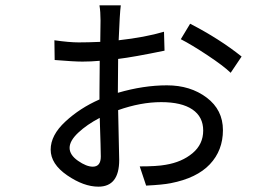

<svg xmlns="http://www.w3.org/2000/svg" viewBox="-20 -645 1040 720"><path d="M356 -488 357 -568Q357 -601 353 -625H433Q429 -596 425 -494Q524 -505 595 -526L597 -455Q481 -431 423 -424L422 -302V-297Q518 -325 606 -325Q694 -325 755 -279Q816 -233 816 -157Q816 -81 767 -29Q718 23 620 42Q590 48 528 51L504 -21Q569 -21 601 -27Q662 -37 702 -70.5Q742 -104 742 -155.5Q742 -207 701.5 -234.5Q661 -262 584.5 -262Q508 -262 423 -232Q423 -232 427 -45Q427 55 349 55Q294 55 232 12.5Q170 -30 170 -84Q170 -138 225 -189Q280 -240 353 -272V-299Q353 -299 354 -417Q321 -414 289 -414Q257 -414 185 -420L184 -494Q240 -486 275 -486Q310 -486 356 -488ZM693 -556Q802 -500 886 -433L845 -372Q818 -398 758.5 -437.5Q699 -477 658 -498ZM328 -20Q358 -20 358 -58Q358 -83 354 -203Q306 -178 273.5 -147.5Q241 -117 241 -90.5Q241 -64 272.5 -42Q304 -20 328 -20Z"/></svg>

Font: Swei Fan Sans CJK TC
Style: Regular
Weight: 400
Version: Version 2.130